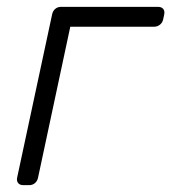

<svg xmlns="http://www.w3.org/2000/svg" viewBox="-20 -540 500 560"><path d="M48 0Q38 0 33 -6Q28 -12 30 -22L132 -498Q134 -508 141 -514Q148 -520 158 -520H441Q451 -520 456 -514Q461 -508 459 -498L456 -484Q454 -474 446.5 -468Q439 -462 429 -462H185L91 -22Q89 -12 82 -6Q75 0 65 0Z"/></svg>

Font: Rubik Light
Style: Italic
Weight: 300
Italic angle: -12°
Designer: Hubert and Fischer
Foundry: Hubert and Fischer
Version: Version 2.300;gftools[0.9.30]